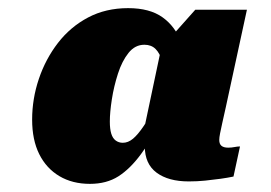

<svg xmlns="http://www.w3.org/2000/svg" viewBox="-20 -745 665 472"><path d="M444 -299Q394 -299 365 -320.5Q336 -342 336 -385Q336 -389 336 -393.5Q336 -398 336 -405L328 -398L377 -630L387 -639L460 -721H587L535 -481Q530 -459 526.5 -443Q523 -427 521 -417Q519 -407 519 -401Q519 -391 524.5 -386.5Q530 -382 541 -382Q549 -382 556.5 -383.5Q564 -385 570 -385L554 -311Q540 -308 522 -305.5Q504 -303 484.5 -301Q465 -299 444 -299ZM201 -293Q158 -293 126 -312Q94 -331 76.5 -366Q59 -401 59 -451Q59 -502 75.5 -551Q92 -600 122.5 -639.5Q153 -679 196.5 -702Q240 -725 295 -725Q348 -725 379.5 -702.5Q411 -680 426 -640Q441 -600 443 -546L387 -551Q384 -575 378.5 -594.5Q373 -614 362.5 -624.5Q352 -635 335 -635Q312 -635 296 -615Q280 -595 270 -564Q260 -533 255 -501Q250 -469 250 -446Q250 -428 253.5 -416.5Q257 -405 264.5 -399.5Q272 -394 282 -394Q295 -394 307 -404Q319 -414 333.5 -435.5Q348 -457 366 -490L382 -454Q353 -402 326.5 -366Q300 -330 271 -311.5Q242 -293 201 -293Z"/></svg>

Font: Roboto Serif 20pt Black
Style: Italic
Weight: 900
Italic angle: -10°
Version: Version 1.008